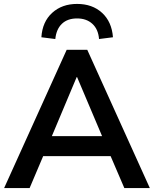

<svg xmlns="http://www.w3.org/2000/svg" viewBox="-20 -959 784 979"><path d="M1 0 320 -705H425L744 0H614L529 -198L583 -163H161L215 -198L131 0ZM371 -566 231 -233 205 -265H539L514 -233L373 -566ZM262 -760 191 -769Q196 -848 246 -893.5Q296 -939 373 -939Q451 -939 500.5 -893.5Q550 -848 556 -769L485 -760Q481 -810 451 -837.5Q421 -865 373 -865Q324 -865 295.5 -837.5Q267 -810 262 -760Z"/></svg>

Font: Nunito Sans 12pt ExtraLight
Style: Regular
Weight: 200
Designer: Vernon Adams
Foundry: Vernon Adams
Version: Version 3.101;gftools[0.9.27]